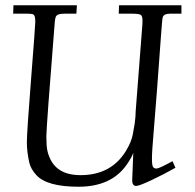

<svg xmlns="http://www.w3.org/2000/svg" viewBox="-20 -687 739 729"><path d="M497.1 19Q481.9 19 481.9 -2.9Q481.9 -6.8 482.4 -14.6Q484.4 -62 486.1 -106.9Q479.5 -87.9 460.9 -61.5Q402.6 22 278.1 22Q158.7 22 118.2 -22Q96.9 -44.9 91.1 -70.1Q82 -110.6 82 -147Q82 -183.3 98 -386.8Q114 -590.3 114 -604.4Q114 -618.4 111.7 -624.9Q109.4 -631.3 104 -633.2Q98.6 -635 85 -635H30L31 -667H272L270 -635H222.9Q195.3 -635 191.2 -621.6Q189.2 -615.2 188 -604Q156 -202.9 156 -169.7Q156 -136.5 159.2 -118.5Q162.4 -100.6 171.3 -82.4Q180.2 -64.2 194.3 -51.3Q226.1 -22 285.9 -22Q400.9 -22 457 -112.1Q478.5 -146.5 484.1 -176.1Q489.7 -205.8 491.5 -218.3Q495.1 -245.4 495.1 -263.9L520 -585.9Q521 -594 521 -610.4Q521 -626.7 513.8 -630.9Q506.6 -635 481.9 -635H430.9L431.9 -667H668.9V-635H625Q602.5 -635 597.9 -621.8Q595.7 -615.5 590.2 -537Q584.7 -458.5 576.2 -346.2Q567.6 -233.9 564 -193.4Q556.9 -111.3 556.9 -85.6Q556.9 -59.8 560.9 -53.5Q564.9 -47.1 574.5 -47.1Q584 -47.1 635 -75L646 -50Q603 -25.6 555.8 -3.3Q508.5 19 497.1 19Z"/></svg>

Font: Linden Hill
Style: Italic
Weight: 400
Italic angle: -5.60001°
Version: Version 1.201